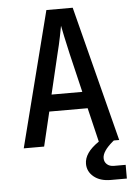

<svg xmlns="http://www.w3.org/2000/svg" viewBox="-61 -776 723 1032"><g transform="rotate(-5 300.0 -260.0)"><path d="M43 0 229 -730H371L558 0H529L523 5Q466 53 466 90Q466 110 480 123Q494 136 518 136H581V210H494Q437 210 403 182Q369 154 369 112Q369 83 388 55Q407 27 448 -1L404 -185H197L153 0ZM217 -275H383L333 -485Q320 -541 311.5 -582Q303 -623 300 -639Q297 -623 289 -582Q281 -541 267 -486Z"/></g></svg>

Font: JetBrains Mono SemiBold
Style: Regular
Weight: 472
Monospace: yes
Designer: Philipp Nurullin, Konstantin Bulenkov
Foundry: JetBrains
Version: Version 2.305; ttfautohint (v1.8.4.7-5d5b)